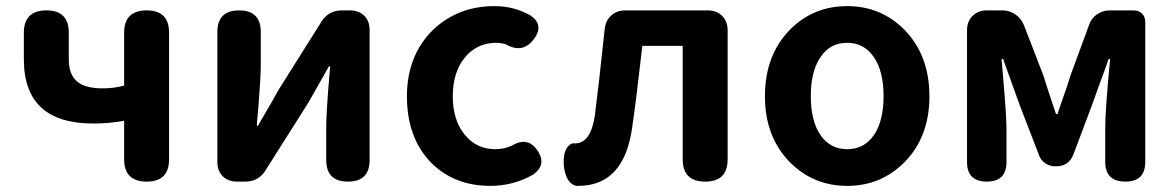

<svg xmlns="http://www.w3.org/2000/svg" viewBox="-20 -594 3844 628"><path d="M460 0Q386 0 386 -73V-199Q338 -190 285 -190Q58 -190 58 -400V-487Q58 -560 132 -560Q205 -560 205 -487V-400Q205 -351 231.5 -328Q258 -305 316 -305Q352 -305 386 -314V-487Q386 -560 460 -560Q533 -560 533 -487V-280V-73Q533 0 460 0Z M755 0Q726 0 708.5 -17.5Q691 -35 691 -64V-489Q691 -560 762 -560Q833 -560 833 -489V-383Q833 -343 825 -242Q821 -202 820 -183H824Q830 -193 843 -216Q879 -277 891 -300L1032 -524Q1055 -560 1098 -560H1125Q1154 -560 1171.5 -542.5Q1189 -525 1189 -496V-280V-71Q1189 0 1118 0Q1047 0 1047 -71V-176Q1047 -227 1058 -355Q1059 -370 1060 -377H1056Q1055 -375 1053 -372Q1006 -290 989 -259L848 -36Q825 0 782 0Z M1584 14Q1465 14 1389 -63Q1311 -144 1311 -279Q1311 -413 1397 -497Q1479 -574 1597 -574Q1662 -574 1716 -543Q1760 -512 1727 -467Q1690 -417 1635 -449Q1618 -454 1604 -454Q1540 -454 1500.5 -406Q1461 -358 1461 -279Q1461 -201 1500 -153.5Q1539 -106 1600 -106Q1630 -106 1655 -118Q1709 -150 1741 -97Q1767 -54 1724 -23Q1659 14 1584 14Z M1865 14Q1839 8 1829 -27Q1820 -57 1826 -90Q1829 -104 1838 -115Q1848 -127 1859 -125Q1860 -125 1861 -125Q1913 -125 1926 -219Q1938 -312 1958 -500Q1961 -527 1979.5 -543.5Q1998 -560 2025 -560H2162H2295Q2324 -560 2342 -542Q2360 -524 2360 -495V-73Q2360 0 2287 0Q2213 0 2213 -73V-444H2081Q2080 -438 2079 -427Q2060 -260 2048 -179Q2022 14 1871 14Q1868 14 1865 14Z M2751 14Q2641 14 2564 -63Q2482 -146 2482 -279Q2482 -414 2564 -497Q2640 -574 2751 -574Q2861 -574 2938 -497Q3020 -413 3020 -279Q3020 -146 2938 -63Q2861 14 2751 14ZM2751 -106Q2807 -106 2839 -153Q2870 -199 2870 -279.5Q2870 -360 2839 -406Q2807 -454 2751 -454Q2694 -454 2663 -406Q2632 -360 2632 -279.5Q2632 -199 2663 -153Q2695 -106 2751 -106Z M3208 0Q3143 0 3143 -64V-495Q3143 -524 3161 -542Q3179 -560 3208 -560H3259Q3282 -560 3301 -547Q3320 -534 3329 -512L3392 -349Q3398 -331 3409 -296Q3426 -246 3434 -221H3439Q3443 -232 3450 -254Q3472 -315 3482 -349L3542 -512Q3549 -534 3568 -547Q3587 -560 3610 -560H3642H3687Q3705 -560 3715.5 -549.5Q3726 -539 3726 -521V-65Q3726 0 3661 0Q3595 0 3595 -65V-173Q3595 -236 3611 -401H3606Q3597 -374 3575 -315Q3559 -271 3552 -251L3491 -89Q3476 -50 3434 -50H3431Q3414 -50 3399.5 -59.5Q3385 -69 3379 -85L3315 -251Q3307 -274 3288 -326Q3269 -378 3261 -401H3256Q3257 -387 3260 -353Q3272 -217 3272 -173V-64Q3272 0 3208 0Z"/></svg>

Font: GenSenRounded JP B
Style: Regular
Weight: 700
Version: Version 1.501;PS 1;hotconv 16.6.51;makeotf.lib2.5.65220